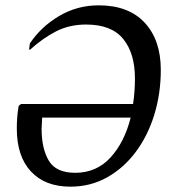

<svg xmlns="http://www.w3.org/2000/svg" viewBox="-20 -690 667 720"><path d="M244 10Q149 10 96 -47Q43 -104 43 -208Q43 -228 44.5 -249Q46 -270 50 -293L59 -300H479Q486 -346 486 -396Q486 -490 442 -544Q398 -598 303 -598Q241 -598 191.5 -573Q142 -548 93 -504H89L92 -527Q133 -589 201 -629.5Q269 -670 350 -670Q462 -670 522.5 -605Q583 -540 583 -428Q583 -339 558.5 -259.5Q534 -180 488.5 -119.5Q443 -59 381 -24.5Q319 10 244 10ZM136 -207Q136 -133 163 -87.5Q190 -42 262 -42Q342 -42 394.5 -99.5Q447 -157 470 -249H138Q138 -238 137 -227.5Q136 -217 136 -207Z"/></svg>

Font: Spectral SC Medium
Style: Italic
Weight: 500
Italic angle: -10°
Designer: Jean-Baptiste Levee
Foundry: Production Type
Version: Version 2.001